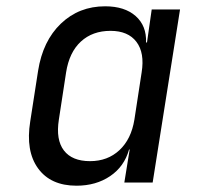

<svg xmlns="http://www.w3.org/2000/svg" viewBox="-20 -580 640 610"><path d="M223 10Q141 10 101 -45Q61 -100 76 -194L101 -355Q116 -450 173.5 -505Q231 -560 314 -560Q376 -560 411 -529Q446 -498 444 -445H447L462 -550H552L465 0H375L392 -105H390Q375 -51 330 -20.5Q285 10 223 10ZM266 -68Q322 -68 359.5 -103Q397 -138 407 -200L430 -350Q440 -412 413.5 -447Q387 -482 331 -482Q274 -482 237 -448Q200 -414 190 -350L167 -200Q157 -136 183 -102Q209 -68 266 -68Z"/></svg>

Font: NKDuy Mono
Style: Italic
Weight: 400
Italic angle: -9°
Monospace: yes
Designer: NKDuy
Foundry: NKDuy
Version: Version 2.251; ttfautohint (v1.8.4.7-5d5b)